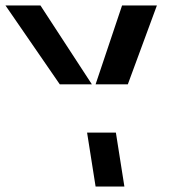

<svg xmlns="http://www.w3.org/2000/svg" viewBox="-98 -680 686 700"><path d="M-78 -660 120 -372.5H237L49.5 -660ZM219.5 -196.5 250.5 0H355.5L324.5 -196.5ZM250.5 -372.5H368L474 -660H347Z"/></svg>

Font: Font.Observer
Style: Regular
Weight: 500
Italic angle: 9°
Version: Version 1.001;FEAKit 1.0